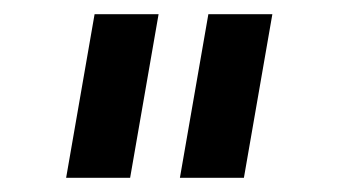

<svg xmlns="http://www.w3.org/2000/svg" viewBox="-20 -770 476 270"><path d="M73 -520 113 -750H203L163 -520ZM233 -520 273 -750H363L323 -520Z"/></svg>

Font: Mohave Medium
Style: Regular
Weight: 500
Designer: Gumpita Rahayu
Foundry: Tokotype
Version: Version 2.003